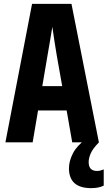

<svg xmlns="http://www.w3.org/2000/svg" viewBox="-20 -737 557 994"><path d="M354 0H492L350 -717H146L8 0H149L177 -165H325ZM227 -456Q232 -484 239 -525.5Q246 -567 251 -598Q255 -567 261.5 -526.5Q268 -486 273 -455L302 -291H199ZM452 237Q491 237 517 224V140Q510 143 501.5 145.5Q493 148 482 148Q439 148 439 102Q439 82 449.5 57.5Q460 33 492 0L423 -15Q378 17 357.5 57Q337 97 337 134Q337 237 452 237Z"/></svg>

Font: Noto Sans Mono Condensed Extra
Style: Regular
Weight: 800
Width: 3
Designer: Monotype Design Team
Foundry: Monotype Imaging Inc.
Version: Version 1.900